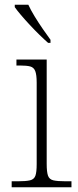

<svg xmlns="http://www.w3.org/2000/svg" viewBox="-20 -786 329 806"><path d="M29 0V-25H56Q89 -25 106 -29Q123 -33 128.5 -48Q134 -63 134 -97V-439Q134 -472 128 -487.5Q122 -503 107 -507Q92 -511 64 -511H49V-536H176V-98Q176 -64 181.5 -48.5Q187 -33 204 -29Q221 -25 255 -25H280V0ZM182 -606Q166 -620 146 -639.5Q126 -659 105.5 -681Q85 -703 68 -723Q51 -743 42 -756V-766H99Q109 -744 125.5 -717Q142 -690 160 -664Q178 -638 192 -619V-606Z"/></svg>

Font: Noto Serif Armenian ExtraLight
Style: Regular
Weight: 250
Version: Version 2.007